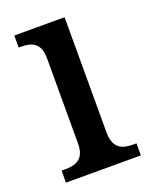

<svg xmlns="http://www.w3.org/2000/svg" viewBox="-108 -598 523 660"><g transform="rotate(-20 153.5 -268.0)"><path d="M19 0H293V-44H282C242 -44 209 -54 209 -116V-536H25V-492H33C71 -492 104 -482 104 -424V-112C104 -54 70 -44 31 -44H19Z"/></g></svg>

Font: Noto Serif Tamil SemiCondensed Medium
Style: Regular
Weight: 500
Width: 4
Designer: Indian Type Foundry, Tom Grace, and the Monotype Design Team
Foundry: Monotype Imaging Inc.
Version: Version 2.004